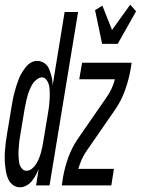

<svg xmlns="http://www.w3.org/2000/svg" viewBox="-42 -786 597 814"><path d="M391 -600 361 -743 392 -762 433 -659 510 -766 535 -738 457 -600ZM43 8Q27 8 14 -1Q1 -10 -6 -24.5Q-13 -39 -16 -54.5Q-19 -70 -20.5 -86.5Q-22 -103 -22 -119.5Q-22 -136 -20.5 -152.5Q-19 -169 -17 -186Q-15 -203 -12 -219L8 -339Q10 -353 13 -367Q16 -381 19.5 -395Q23 -409 27.5 -422.5Q32 -436 37 -449.5Q42 -463 49.5 -475.5Q57 -488 66.5 -500.5Q76 -513 89 -520.5Q102 -528 116 -528Q127 -528 138 -523Q149 -518 156 -510Q163 -502 167 -491.5Q171 -481 174.5 -469.5Q178 -458 179.5 -446.5Q181 -435 181 -423L232 -735H289L168 0H111L122 -70Q117 -57 110 -44Q103 -31 93.5 -19Q84 -7 70.5 0.5Q57 8 43 8ZM220 0 225 -33Q232 -75 247 -117Q262 -159 287 -196L408 -371Q421 -389 430.5 -409Q440 -429 445 -450H294L306 -520H516L511 -488Q503 -445 488 -403Q473 -361 448 -324L327 -149Q314 -131 305 -111Q296 -91 290 -70H441L430 0ZM70 -62Q82 -62 92.5 -70Q103 -78 110 -89Q117 -100 122 -111.5Q127 -123 130.5 -135Q134 -147 136.5 -159Q139 -171 141 -183L161 -303Q163 -314 164.5 -325Q166 -336 167 -346.5Q168 -357 168.5 -368Q169 -379 169 -390Q169 -401 168 -411.5Q167 -422 163.5 -432Q160 -442 153 -450Q146 -458 136 -458Q127 -458 118 -452Q109 -446 102.5 -438.5Q96 -431 91 -421.5Q86 -412 82.5 -403Q79 -394 76 -384.5Q73 -375 71 -365.5Q69 -356 67 -346.5Q65 -337 63 -328L43 -208Q41 -198 40 -187.5Q39 -177 38 -166.5Q37 -156 36.5 -145.5Q36 -135 36.5 -125Q37 -115 38 -105Q39 -95 42 -86Q45 -77 52.5 -69.5Q60 -62 70 -62Z"/></svg>

Font: Iosevka Custom
Style: Italic
Weight: 400
Italic angle: -9°
Monospace: yes
Designer: Belleve Invis
Foundry: Belleve Invis
Version: Version 30.3.3; ttfautohint (v1.8.3)